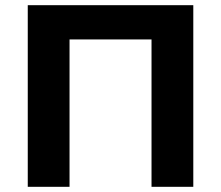

<svg xmlns="http://www.w3.org/2000/svg" viewBox="-20 -720 852 740"><path d="M725 -700V0H564V-568H248V0H87V-700Z"/></svg>

Font: Montserrat Alternates
Style: Bold
Weight: 700
Designer: Julieta Ulanovsky
Foundry: Julieta Ulanovsky
Version: Version 7.200